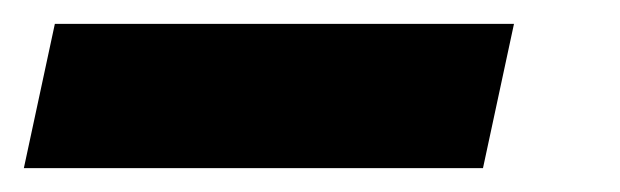

<svg xmlns="http://www.w3.org/2000/svg" viewBox="-118 45 520 161"><path d="M-98 186 -72 65H313L287 186Z"/></svg>

Font: Noto Sans Display Condensed Black
Style: Italic
Weight: 900
Width: 3
Italic angle: -192°
Designer: Monotype Design Team
Foundry: Monotype Imaging Inc.
Version: Version 1.900